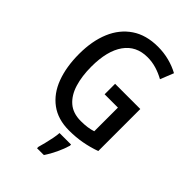

<svg xmlns="http://www.w3.org/2000/svg" viewBox="-274 -828 1153 1153"><g transform="rotate(45 303.0 -251.5)"><path d="M332 -384H546V-27Q496 -9 444 0.5Q392 10 334 10Q240 10 177 -36.5Q114 -83 83 -166Q52 -249 52 -358Q52 -468 86.5 -550Q121 -632 189 -678Q257 -724 357 -724Q407 -724 453 -712Q499 -700 537 -679L503 -594Q469 -613 432.5 -624Q396 -635 357 -635Q261 -635 209.5 -562.5Q158 -490 158 -356Q158 -276 177 -213.5Q196 -151 237 -115.5Q278 -80 344 -80Q375 -80 399.5 -83.5Q424 -87 445 -94V-295H332ZM403 71Q393 106 373.5 147.5Q354 189 332 221H274V209Q279 192 286 164.5Q293 137 298.5 109Q304 81 305 61H403Z"/></g></svg>

Font: Noto Sans Arabic UI Cn Md
Style: Regular
Weight: 500
Width: 3
Designer: Monotype Design Team, Nadine Chahine and Nizar Qandah
Foundry: Monotype Imaging Inc.
Version: Version 2.010; ttfautohint (v1.8.4.7-5d5b)